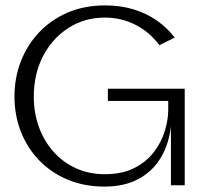

<svg xmlns="http://www.w3.org/2000/svg" viewBox="-20 -685 748 710"><path d="M366.3 5Q291.7 5 230.1 -20.8Q168.5 -46.6 124.6 -92.3Q80.7 -138 57.1 -198.4Q33.5 -258.8 33.5 -328Q33.5 -397.4 57.2 -458.4Q80.9 -519.4 125.2 -566Q169.5 -612.6 231 -638.8Q292.5 -665 368 -665Q425.3 -665 473 -650.7Q520.7 -636.3 559.2 -609.6Q597.8 -582.8 626.2 -546L569.5 -518Q533.2 -566.8 480.7 -593.4Q428.2 -620 368 -620Q293.3 -620 233.5 -581.9Q173.8 -543.8 139.4 -477.8Q105 -411.8 105 -328Q105 -266.7 124.2 -214.5Q143.4 -162.3 178.5 -123.2Q213.6 -84 261.8 -62.4Q309.9 -40.8 367.2 -40.8Q431.8 -40.8 476.5 -63.6Q521.3 -86.3 549.1 -122.8Q577 -159.4 589.6 -201Q602.1 -242.6 602.1 -278.4V-311.8H378.9V-356.8H663.1V0H612.1V-218Q604.8 -152.9 574.9 -102.5Q545.1 -52 492.9 -23.5Q440.7 5 366.3 5Z"/></svg>

Font: Panamera Thin
Style: Regular
Weight: 100
Designer: Bastien Sozeau
Foundry: NBR — Bastien Sozeau
Version: Version 3.003;gftools[0.9.33]